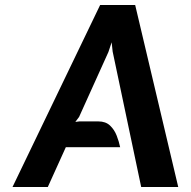

<svg xmlns="http://www.w3.org/2000/svg" viewBox="-20 -747 762 767"><path d="M30 0 380 -727H520L692 0H544L430 -541L426 -578L413 -539L296 -280L281 -260L297 -262H373Q402 -262 419.5 -245.5Q437 -229 446.2 -205Q455.5 -181 460 -159H243L171 0Z"/></svg>

Font: Expletus Sans
Style: Italic
Weight: 400
Italic angle: -7°
Designer: Jasper de Waard
Foundry: Designtown
Version: Version 7.500